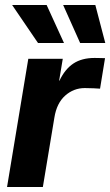

<svg xmlns="http://www.w3.org/2000/svg" viewBox="-20 -752 443 772"><path d="M8.3 0 93.8 -515.6H232.4L217.8 -427.7H219.2Q241.2 -474.1 275.1 -496.6Q309.1 -519 360.4 -519Q373 -519 383.5 -518.6Q394 -518.1 402.3 -518.1L382.3 -395.5Q374.5 -396 356.7 -397Q338.9 -397.9 320.8 -397.9Q276.4 -397.9 242.2 -367.7Q208 -337.4 198.7 -279.3L152.3 0ZM132.8 -579.1 28.8 -731.9H167.5L237.3 -579.1ZM302.2 -579.1 233.9 -731.9H363.3L403.3 -579.1Z"/></svg>

Font: Inter Display
Style: Bold Italic
Weight: 700
Italic angle: -9.39999°
Designer: Rasmus Andersson
Foundry: rsms
Version: Version 4.000;git-a52131595